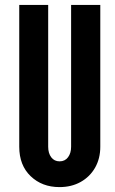

<svg xmlns="http://www.w3.org/2000/svg" viewBox="-20 -755 467 783"><path d="M222.5 8Q271.5 8 309 -13Q346.5 -34 367.8 -71.2Q389 -108.5 389 -156.5V-735H270V-156.5Q270 -130.5 257.5 -113.8Q245 -97 223 -97Q201.5 -97 189 -113.5Q176.5 -130 176.5 -156.5V-735H58.5V-156.5Q58.5 -81 105 -36.5Q151.5 8 222.5 8Z"/></svg>

Font: League Gothic SemiExpanded
Style: Regular
Weight: 400
Width: 6
Designer: The League of Moveable Type
Version: Version 1.600; ttfautohint (v1.8.3)